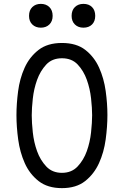

<svg xmlns="http://www.w3.org/2000/svg" viewBox="-20 -962 640 992"><path d="M300 -69Q350 -69 381 -102Q412 -135 428.5 -181Q445 -227 450.5 -278.5Q456 -330 456 -367Q456 -403 450.5 -453.5Q445 -504 428.5 -550Q412 -596 381.5 -628.5Q351 -661 300 -661Q249 -661 218.5 -628Q188 -595 171.5 -549Q155 -503 149.5 -452.5Q144 -402 144 -366Q144 -329 149.5 -278Q155 -227 171.5 -181Q188 -135 219 -102Q250 -69 300 -69ZM300 10Q226 10 179.5 -26.5Q133 -63 108 -119Q83 -175 74 -241Q65 -307 65 -367Q65 -425 73.5 -490.5Q82 -556 107 -611.5Q132 -667 178.5 -703.5Q225 -740 300 -740Q375 -740 421 -704Q467 -668 492 -612.5Q517 -557 526 -492Q535 -427 535 -368Q535 -308 526 -241.5Q517 -175 491.5 -119Q466 -63 420 -26.5Q374 10 300 10ZM411 -819Q384 -819 367 -835.5Q350 -852 350 -880Q350 -909 367 -925.5Q384 -942 411 -942Q439 -942 455.5 -925.5Q472 -909 472 -880Q472 -852 455.5 -835.5Q439 -819 411 -819ZM191 -819Q164 -819 147 -835.5Q130 -852 130 -880Q130 -909 147 -925.5Q164 -942 191 -942Q218 -942 235 -925.5Q252 -909 252 -880Q252 -852 235 -835.5Q218 -819 191 -819Z"/></svg>

Font: Maple Mono NL Light
Style: Regular
Weight: 300
Monospace: yes
Designer: subframe7536
Version: Version 7.000